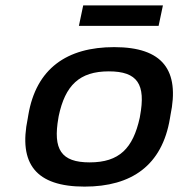

<svg xmlns="http://www.w3.org/2000/svg" viewBox="-20 -684 662 713"><path d="M85 -256 83 -244C48 -76 113 9 294 9C469 9 582 -70 611 -244L613 -256C648 -423 585 -509 404 -509C229 -509 114 -430 85 -256ZM197 -247 198 -253C222 -367 275 -419 384 -419C491 -419 522 -371 500 -253L499 -247C474 -133 423 -81 313 -81C207 -81 176 -129 197 -247ZM273 -588H569L585 -664H289Z"/></svg>

Font: LT Wave Medium
Style: Italic
Weight: 500
Designer: Daniel Lyons
Version: Version 2.5 (Glyphs App)